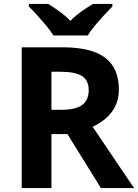

<svg xmlns="http://www.w3.org/2000/svg" viewBox="-20 -954 700 974"><path d="M298 -714Q444 -714 513.5 -661Q583 -608 583 -500Q583 -451 564.5 -414.5Q546 -378 515.5 -352.5Q485 -327 450 -311L660 0H492L322 -274H241V0H90V-714ZM287 -590H241V-397H290Q365 -397 397.5 -422Q430 -447 430 -496Q430 -547 395.5 -568.5Q361 -590 287 -590ZM251 -774Q237 -797 214.5 -824Q192 -851 168.5 -877Q145 -903 126 -921V-934H225Q251 -918 281 -896.5Q311 -875 337 -848Q363 -875 394 -896.5Q425 -918 451 -934H550V-921Q532 -903 508 -877Q484 -851 461.5 -824Q439 -797 425 -774Z"/></svg>

Font: Noto Sans Myanmar
Style: Bold
Weight: 700
Designer: Monotype Design Team
Foundry: Monotype Imaging Inc.
Version: Version 2.107; ttfautohint (v1.8.4.7-5d5b)